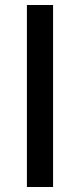

<svg xmlns="http://www.w3.org/2000/svg" viewBox="-20 -747 320 767"><path d="M87.5 0V-727H192V0Z"/></svg>

Font: Expletus Sans Medium
Style: Regular
Weight: 500
Version: Version 7.500